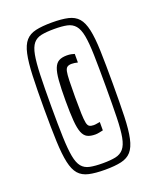

<svg xmlns="http://www.w3.org/2000/svg" viewBox="-133 -776 706 863"><g transform="rotate(-20 220.0 -344.0)"><path d="M220 8Q173 8 142.5 1Q112 -6 94.5 -26Q77 -46 68.5 -85Q60 -124 57.5 -187Q55 -250 55 -344Q55 -438 57.5 -501Q60 -564 68.5 -603Q77 -642 94.5 -662Q112 -682 142.5 -689Q173 -696 220 -696Q267 -696 297.5 -689Q328 -682 345.5 -662Q363 -642 371.5 -603Q380 -564 382 -501Q384 -438 384 -344Q384 -250 382 -187Q380 -124 371.5 -85Q363 -46 345.5 -26Q328 -6 297.5 1Q267 8 220 8ZM233 -156Q209 -156 194.5 -163.5Q180 -171 172 -191Q164 -211 161 -248Q158 -285 158 -345Q158 -404 161 -441Q164 -478 172 -498Q180 -518 194.5 -526Q209 -534 233 -534Q244 -534 254 -532Q264 -530 269 -528V-487Q262 -489 253.5 -490Q245 -491 240 -491Q227 -491 219.5 -486Q212 -481 209 -467Q206 -453 205 -423.5Q204 -394 204 -345Q204 -295 205 -266Q206 -237 209 -222Q212 -207 219.5 -202.5Q227 -198 240 -198Q247 -198 255 -199.5Q263 -201 270 -202V-162Q261 -160 251 -158Q241 -156 233 -156ZM220 -23Q257 -23 281 -28Q305 -33 319.5 -50Q334 -67 340.5 -101.5Q347 -136 348.5 -195Q350 -254 350 -344Q350 -434 348.5 -493Q347 -552 340.5 -586.5Q334 -621 319.5 -638Q305 -655 281 -660Q257 -665 220 -665Q183 -665 158.5 -660Q134 -655 120 -638Q106 -621 99.5 -586.5Q93 -552 91 -493Q89 -434 89 -344Q89 -254 91 -195Q93 -136 99.5 -101.5Q106 -67 120 -50Q134 -33 158.5 -28Q183 -23 220 -23Z"/></g></svg>

Font: Saira UltraCondensed Medium
Style: Regular
Weight: 500
Width: 1
Designer: Hector Gatti with collaboration of the Omnibus-Type team
Foundry: Omnibus-Type
Version: Version 1.101